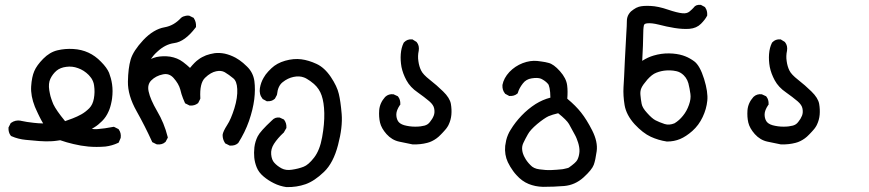

<svg xmlns="http://www.w3.org/2000/svg" viewBox="-20 -469 3540 782"><path d="M339.8 127.9Q309.1 125 279.3 117.7Q251.5 111.3 225.1 102.1Q218.8 103 212.4 104Q206.1 105 200 105.5Q193.8 106 187 106.4Q166 107.4 139.6 105.5Q114.3 103.5 85 100.6Q54.2 97.7 27.3 85.9L25.4 85L23.4 83Q18.6 76.7 16.4 68.8Q14.2 61 14.6 52.2V50.3L15.6 48.3L22.5 34.7L23.4 32.7L25.4 31.2Q42.5 19 64 22.5H64.5V22.9Q89.4 28.3 117.2 31.2Q126.5 32.2 136.5 33Q146.5 33.7 155.8 33.7Q151.9 27.3 148.2 20.5Q144.5 13.7 141.1 6.8Q137.7 0 134.5 -6.8Q131.3 -13.7 128.2 -20.5Q125 -27.3 122.1 -34.2Q104.5 -78.6 106.9 -117.2Q109.4 -155.8 119.6 -179.2Q129.4 -202.6 155.8 -229.5Q182.6 -256.8 214.4 -264.2Q245.1 -271.5 278.3 -269.5Q312 -267.6 340.1 -254.6Q368.2 -241.7 391.6 -217.3Q403.8 -205.1 411.9 -193.8Q419.9 -182.6 424.3 -172.4Q428.2 -162.1 431.4 -150.4Q434.6 -138.7 436.5 -125.5Q440.4 -98.6 436.5 -68.4Q436 -64.5 435.3 -60.3Q434.6 -56.2 433.6 -52Q432.6 -47.9 431.9 -44.2Q431.2 -40.5 429.9 -36.6Q428.7 -32.7 427.7 -29.3Q426.8 -25.9 425.3 -22.5Q423.8 -19 422.4 -15.6Q412.6 7.3 396 23.9Q388.2 31.7 380.1 38.3Q372.1 44.9 363.8 49.8Q359.4 52.7 354 55.7Q358.4 56.6 362.8 56.9Q367.2 57.1 371.3 57.1Q375.5 57.1 379.4 56.6Q392.1 55.7 407.5 53.5Q422.9 51.3 440.4 47.9L443.8 47.4L446.8 48.8L460.4 55.7L462.4 56.6L463.9 58.6Q474.1 72.8 471.7 91.8L471.2 93.3L470.7 94.7L464.8 108.4L463.4 111.8L460.4 113.3Q436.5 124.5 409.2 127.9Q372.1 130.9 339.8 127.9ZM275.9 13.2Q294.9 5.9 311.5 -3.4Q328.1 -12.7 343.8 -28.3Q357.9 -43 362.3 -67.4Q367.2 -93.8 363.3 -120.1Q362.8 -124.5 361.8 -128.4Q360.8 -132.3 359.4 -136Q357.9 -139.6 356.2 -143.3Q354.5 -147 352.1 -150.4Q349.6 -153.8 346.9 -157Q344.2 -160.2 341.3 -163.6Q321.8 -183.1 297.9 -191.4Q274.4 -200.2 250 -196.8Q225.6 -193.8 210.4 -181.2Q194.3 -167.5 185.1 -147.9Q176.3 -129.4 180.7 -101.1Q181.6 -95.2 182.9 -89.4Q184.1 -83.5 185.5 -77.6Q187 -71.8 189 -66.4Q190.9 -61 192.9 -55.4Q194.8 -49.8 197.3 -44.4Q209 -19.5 245.1 24.4Z M913.6 123 899.9 116.2 897.5 115.2 896 112.8Q886.7 98.6 886.7 81.1V80.6V80.1Q888.2 66.9 905.3 40Q913.1 28.3 920.4 11.2Q927.7 -5.9 934.6 -27.8Q948.2 -71.8 946.3 -106.4Q944.8 -138.7 929.7 -150.4Q912.6 -164.6 895.5 -174.8Q880.9 -183.1 860.4 -178.7Q855 -177.7 849.6 -175.5Q844.2 -173.3 838.6 -170.2Q833 -167 826.9 -162.4Q820.8 -157.7 814.9 -151.9Q792.5 -129.9 795.9 -69.8V-67.4L794.9 -64.9L788.1 -51.3L787.1 -49.3L785.2 -47.9Q772.5 -38.1 754.4 -39.1H752.4L750.5 -40L736.8 -46.9L733.9 -48.3L732.4 -51.8Q728.5 -60.1 725.3 -68.6Q722.2 -77.1 719.2 -85.9Q716.3 -94.7 714.4 -104Q708 -127.9 687 -151.4Q668.5 -171.9 643.1 -166Q628.9 -163.1 617.2 -157Q605.5 -150.9 596.2 -141.6Q579.1 -124.5 585.4 -96.2Q592.3 -64 619.6 -17.1Q648.9 32.2 662.6 87.4L663.6 91.3L662.1 94.2L655.3 106.9L654.3 108.9L652.8 109.9Q646.5 115.7 637.9 117.9Q629.4 120.1 620.1 119.1L618.2 118.7L616.7 118.2L603 111.3L600.1 109.9L598.6 106.4Q570.3 44.4 536.1 -16.6Q500 -80.6 501 -136.7Q502 -191.9 512.2 -226.6Q522.5 -261.7 563.5 -305.7Q605.5 -350.1 650.4 -357.9Q669.4 -361.3 685.8 -370.6Q702.1 -379.9 716.3 -395L716.8 -396L717.8 -396.5Q721.7 -399.9 726.8 -401.9Q731.9 -403.8 737.3 -404.8Q742.7 -405.8 748.5 -405.3H750.5L752.4 -404.3L766.1 -397.5L768.6 -396.5L770 -394Q779.3 -379.4 778.3 -361.8V-358.9L776.4 -356.4Q754.9 -328.1 733.2 -312.3Q711.4 -296.4 689.5 -293.5Q652.8 -288.6 621.1 -258.8Q612.8 -251.5 606.2 -243.9Q599.6 -236.3 594.7 -229Q606 -233.9 617.7 -236.8Q644 -242.2 672.9 -238.3Q687.5 -235.8 700.7 -230.5Q713.9 -225.1 725.6 -216.3Q741.7 -204.1 753.9 -192.4Q773.9 -216.8 787.6 -226.1Q794.9 -231.9 803 -236.1Q811 -240.2 819.3 -243.7Q835.4 -249.5 854 -252.4Q873.5 -254.9 895.5 -250.5Q917.5 -245.6 939.5 -233.9Q947.3 -229.5 954.8 -224.4Q962.4 -219.2 970.2 -212.6Q978 -206.1 985.8 -198.2Q1011.2 -173.8 1016.1 -138.7Q1020.5 -105.5 1015.6 -64.5Q1014.2 -53.7 1012.2 -43.2Q1010.3 -32.7 1007.6 -21.7Q1004.9 -10.7 1001.5 0.7Q998 12.2 994.1 23.9Q985.8 47.4 974.9 69.6Q963.9 91.8 950.7 112.8L949.7 113.8L948.7 114.7Q937 125 917.5 124H915.5Z M1146 293Q1132.8 291 1120.1 287.1Q1107.4 283.2 1095.7 277.3Q1072.8 266.1 1053.7 250Q1033.7 233.4 1025.4 212.4Q1017.6 192.9 1015.6 172.9Q1013.7 153.3 1016.1 130.9Q1019 107.4 1029.5 86.4Q1040 65.4 1087.4 21.5Q1100.1 7.3 1118.7 9.8L1120.1 10.3L1121.1 10.7L1133.8 16.6L1136.2 17.6L1137.7 19.5Q1147.5 33.2 1146.5 50.3V52.7L1145 54.7L1137.2 68.4L1136.7 69.8L1135.7 70.8Q1110.4 94.2 1095.7 117.2Q1082.5 138.2 1084.5 159.7Q1085.4 170.9 1088.6 179.4Q1091.8 188 1097.2 193.8Q1108.9 207 1127 216.8Q1144.5 226.1 1168.9 222.2Q1195.8 218.3 1216.8 210Q1226.1 206.5 1236.8 197.3Q1247.6 188 1259.3 172.9Q1282.7 142.6 1292 89.8Q1301.8 36.1 1300.8 -8.3Q1299.8 -51.8 1290 -80.1Q1280.8 -107.4 1258.8 -127Q1251 -133.8 1243.7 -138.9Q1236.3 -144 1229.7 -147.9Q1223.1 -151.9 1217.3 -153.8Q1199.2 -160.6 1175.8 -155.8Q1151.9 -150.9 1131.3 -134.3Q1111.8 -119.1 1108.4 -85L1107.9 -83L1107.4 -81.5L1100.6 -68.8L1099.6 -66.9L1098.1 -65.9Q1092.3 -60.5 1084.7 -58.3Q1077.1 -56.2 1068.8 -56.6H1066.4L1064.9 -57.6L1052.2 -64.5L1050.3 -65.4L1048.8 -67.4Q1034.7 -85 1038.6 -110.4Q1042.5 -133.3 1053.7 -152.3Q1057.1 -158.7 1062 -165.3Q1066.9 -171.9 1072.8 -178.2Q1078.6 -184.6 1085.4 -190.9Q1107.4 -211.9 1141.6 -221.7Q1176.3 -231.4 1207 -227.5Q1222.2 -225.6 1237.5 -220.9Q1252.9 -216.3 1268.6 -209Q1301.3 -194.3 1327.6 -155.3Q1353 -117.2 1359.9 -86.9Q1367.2 -57.1 1371.6 -4.9Q1376 48.8 1356.9 121.1Q1337.9 194.8 1299.3 231.4Q1261.2 268.1 1224.6 281.2Q1188 293.9 1147.5 293H1146.5Z M1660.2 119.1Q1632.8 113.3 1606 107.9Q1576.2 101.6 1554.2 77.1Q1533.2 53.2 1527.8 30.3Q1522.5 7.8 1524.4 -20Q1526.9 -49.8 1548.3 -73.7L1548.8 -74.2L1549.3 -74.7Q1563 -87.4 1582.5 -85L1584 -84.5L1585 -84L1597.7 -78.1L1600.1 -77.1L1601.6 -75.2Q1606.4 -69.3 1608.6 -61.5Q1610.8 -53.7 1610.4 -45.4V-42.5L1608.4 -40.5Q1594.7 -20 1594.2 -3.9Q1593.8 12.2 1601.1 24.4Q1604.5 29.8 1610.6 33.9Q1616.7 38.1 1626.5 41Q1637.2 43.9 1648.4 45.4Q1659.7 46.9 1671.4 46.9Q1683.1 46.9 1692.6 45.7Q1702.1 44.4 1709.5 42.5Q1716.3 40.5 1721.7 36.9Q1727.1 33.2 1731.4 27.3Q1741.2 15.6 1746.6 2Q1751.5 -10.7 1748.5 -26.4Q1746.1 -41.5 1728.5 -56.6Q1718.8 -64.9 1706.8 -74Q1694.8 -83 1681.2 -92.8Q1650.9 -113.3 1635.3 -142.1Q1620.6 -169.4 1615.2 -196.3Q1610.4 -223.1 1612.3 -249Q1614.3 -274.9 1624 -294.4L1625 -295.9L1626 -296.9Q1638.7 -310.1 1657.7 -308.6H1660.2L1662.1 -307.1L1674.8 -299.3L1676.3 -298.3L1677.2 -297.4Q1683.1 -290 1685.1 -281.2Q1687 -272.5 1685.5 -262.7Q1680.7 -240.7 1684.1 -219.7Q1687 -198.2 1695.3 -181.6Q1703.1 -165.5 1730 -144.5Q1759.3 -121.6 1784.7 -96.7Q1812 -70.3 1816.4 -45.9Q1820.3 -22.9 1818.4 -1.5Q1817.4 9.3 1814.7 19Q1812 28.8 1808.1 37.1Q1807.1 40 1805.4 42.7Q1803.7 45.4 1802 48.3Q1800.3 51.3 1797.9 54.2Q1795.4 57.1 1793 60.1Q1790.5 63 1787.6 66.2Q1784.7 69.3 1781.5 72.8Q1778.3 76.2 1774.9 79.6Q1766.6 88.4 1757.8 94.7Q1749 101.1 1739.5 105.7Q1730 110.4 1720.2 112.8Q1692.4 120.1 1661.6 119.1H1661.1Z M2191.4 292Q2175.3 291.5 2160.9 288.6Q2146.5 285.6 2133.3 280.3Q2105.5 269 2083.5 244.1Q2076.2 236.3 2070.1 227.8Q2064 219.2 2058.3 210Q2052.7 200.7 2048.3 191.4Q2034.2 161.1 2037.6 125Q2039.1 113.3 2041.7 102.1Q2044.4 90.8 2049.1 79.8Q2053.7 68.8 2060.1 59.1Q2078.1 29.3 2104.2 2Q2130.4 -25.4 2161.6 -45.4Q2175.8 -54.2 2190.9 -60.8Q2206.1 -67.4 2221.7 -71.3Q2221.7 -83.5 2220.7 -93.5Q2219.7 -103.5 2218.3 -110.4Q2216.8 -117.2 2215.1 -121.8Q2213.4 -126.5 2210.9 -128.4Q2208 -131.8 2204.6 -134.8Q2201.2 -137.7 2197.8 -140.1Q2194.3 -142.6 2190.9 -144.5Q2187.5 -146.5 2183.6 -148.4Q2169.9 -153.8 2145.5 -149.9Q2122.6 -146.5 2109.4 -128.9Q2094.7 -109.9 2089.4 -91.8L2088.4 -88.9L2085.9 -86.9Q2080.1 -82 2072.3 -79.8Q2064.5 -77.6 2056.2 -78.1H2053.7L2052.2 -79.1L2039.6 -85.9L2037.6 -86.9L2036.6 -88.4Q2025.4 -102.1 2026.4 -121.6V-122.6V-123Q2031.7 -150.9 2054.7 -175.8Q2077.6 -199.7 2108.9 -211.9Q2140.1 -223.6 2168.5 -220.7Q2177.2 -219.7 2185.3 -218.5Q2193.4 -217.3 2200.4 -216.1Q2207.5 -214.8 2213.9 -212.9Q2234.9 -208 2260.7 -179Q2286.6 -149.9 2290 -121.1Q2293 -97.2 2290.5 -66.9Q2324.7 -38.6 2346.7 -10.7Q2369.6 18.1 2392.1 62.5Q2415.5 108.9 2410.2 147Q2407.7 165 2404.8 178.7Q2401.9 192.4 2398.4 202.1Q2391.1 222.2 2356.9 253.4Q2322.3 284.7 2277.8 288.6Q2235.8 292 2191.4 292ZM2296.4 213.9Q2325.7 193.4 2331.1 182.6Q2337.4 170.9 2339.4 155.3Q2341.8 140.1 2336.9 120.1Q2335.9 115.7 2334.5 111.6Q2333 107.4 2331.5 103.3Q2330.1 99.1 2328.4 94.7Q2326.7 90.3 2324.5 85.9Q2322.3 81.5 2319.8 77.1Q2308.1 54.7 2297.4 36.1Q2288.1 20 2253.4 -7.8Q2230 -2.4 2213.9 4.4Q2205.6 8.3 2193.8 16.4Q2182.1 24.4 2168 36.1Q2139.6 60.1 2129.9 78.1Q2124.5 87.4 2119.9 96.4Q2115.2 105.5 2111.3 113.8Q2105 127.4 2106.9 142.1Q2107.4 145.5 2107.9 148.4Q2108.4 151.4 2109.4 154.5Q2110.4 157.7 2111.6 160.6Q2112.8 163.6 2114 166.5Q2115.2 169.4 2117.2 172.4Q2121.1 180.2 2126.7 187.7Q2132.3 195.3 2140.1 203.1Q2146.5 210.4 2155.8 214.8Q2165 219.2 2177.2 220.7Q2203.6 224.6 2225.6 223.6Q2236.8 223.1 2246.8 222.4Q2256.8 221.7 2265.6 220.7Q2268.1 220.7 2270.8 220.2Q2273.4 219.7 2276.1 219.2Q2278.8 218.8 2281.5 218Q2284.2 217.3 2286.6 216.8Q2289.1 216.3 2291.5 215.6Q2293.9 214.8 2296.4 213.9Z M2695.8 107.4Q2661.1 102.1 2630.4 87.9Q2598.6 73.2 2564.9 37.1Q2530.8 -0.5 2523.9 -41Q2517.6 -79.6 2519.5 -113.8Q2520.5 -130.4 2522 -157.2Q2523.4 -184.1 2524.9 -221.2Q2528.3 -295.4 2530.8 -331.1Q2533.2 -366.7 2533.2 -384.3Q2533.2 -391.6 2535.2 -398.4Q2537.1 -405.3 2540.8 -411.1Q2544.4 -417 2549.8 -422.4Q2555.2 -426.8 2560.3 -430.4Q2565.4 -434.1 2571 -437Q2576.7 -439.9 2582 -441.4Q2598.6 -446.3 2629.9 -444.8Q2661.1 -443.4 2700.7 -429.7Q2738.3 -417 2759.3 -415Q2768.6 -414.1 2775.6 -415.8Q2782.7 -417.5 2788.1 -421.9Q2793.9 -426.8 2798.3 -430.9Q2802.7 -435.1 2805.2 -438Q2813.5 -450.7 2832.5 -449.2H2835L2836.4 -448.2L2849.1 -441.4L2851.6 -439.9L2852.5 -438Q2861.3 -425.8 2860.4 -407.7V-405.8L2859.4 -403.8Q2851.6 -388.7 2835 -372.1Q2816.9 -354 2788.1 -351.6Q2761.2 -349.6 2727.5 -355Q2694.3 -360.4 2663.1 -368.7Q2633.8 -376 2616.2 -374Q2604 -373 2602.5 -365.7Q2599.6 -352.5 2599.6 -321.8Q2599.6 -293.5 2595.7 -221.2Q2607.9 -229 2619.1 -234.1Q2630.4 -239.3 2642.1 -242.7Q2673.3 -252 2705.1 -251.5Q2736.8 -251 2761.2 -243.2Q2766.1 -241.7 2771 -239.7Q2775.9 -237.8 2780.5 -235.6Q2785.2 -233.4 2789.8 -230.7Q2794.4 -228 2798.8 -225.3Q2803.2 -222.7 2807.6 -219.2Q2830.6 -202.1 2847.7 -147.5Q2864.3 -93.8 2860.8 -59.1Q2857.4 -24.9 2841.8 7.8Q2826.2 41 2799.8 64.5Q2787.1 75.7 2774.4 84Q2761.7 92.3 2750 97.2Q2725.6 107.4 2697.3 107.4H2696.8ZM2727.1 33.2Q2746.6 21.5 2761.7 2.4Q2777.3 -16.6 2786.1 -42Q2794.9 -66.4 2792 -86.4Q2789.1 -108.4 2783.7 -129.9Q2781.7 -136.2 2779.1 -142.1Q2776.4 -147.9 2772.7 -153.1Q2769 -158.2 2764.6 -162.6Q2751 -175.8 2734.4 -179.2Q2728 -180.7 2721.7 -181.4Q2715.3 -182.1 2708.5 -182.4Q2701.7 -182.6 2694.3 -182.1Q2672.9 -180.7 2653.3 -172.9Q2644 -169.4 2635 -162.4Q2626 -155.3 2616.7 -145Q2598.1 -123.5 2592.3 -110.4Q2586.9 -98.1 2588.4 -82.5Q2589.8 -64.9 2593.3 -46.4Q2596.2 -29.8 2615.7 -8.8Q2635.7 13.7 2649.9 21Q2665 28.8 2687 36.1Q2696.8 39.1 2706.5 38.3Q2716.3 37.6 2727.1 33.2Z M3160.2 119.1Q3132.8 113.3 3106 107.9Q3076.2 101.6 3054.2 77.1Q3033.2 53.2 3027.8 30.3Q3022.5 7.8 3024.4 -20Q3026.9 -49.8 3048.3 -73.7L3048.8 -74.2L3049.3 -74.7Q3063 -87.4 3082.5 -85L3084 -84.5L3085 -84L3097.7 -78.1L3100.1 -77.1L3101.6 -75.2Q3106.4 -69.3 3108.6 -61.5Q3110.8 -53.7 3110.4 -45.4V-42.5L3108.4 -40.5Q3094.7 -20 3094.2 -3.9Q3093.8 12.2 3101.1 24.4Q3104.5 29.8 3110.6 33.9Q3116.7 38.1 3126.5 41Q3137.2 43.9 3148.4 45.4Q3159.7 46.9 3171.4 46.9Q3183.1 46.9 3192.6 45.7Q3202.1 44.4 3209.5 42.5Q3216.3 40.5 3221.7 36.9Q3227.1 33.2 3231.4 27.3Q3241.2 15.6 3246.6 2Q3251.5 -10.7 3248.5 -26.4Q3246.1 -41.5 3228.5 -56.6Q3218.8 -64.9 3206.8 -74Q3194.8 -83 3181.2 -92.8Q3150.9 -113.3 3135.3 -142.1Q3120.6 -169.4 3115.2 -196.3Q3110.4 -223.1 3112.3 -249Q3114.3 -274.9 3124 -294.4L3125 -295.9L3126 -296.9Q3138.7 -310.1 3157.7 -308.6H3160.2L3162.1 -307.1L3174.8 -299.3L3176.3 -298.3L3177.2 -297.4Q3183.1 -290 3185.1 -281.2Q3187 -272.5 3185.5 -262.7Q3180.7 -240.7 3184.1 -219.7Q3187 -198.2 3195.3 -181.6Q3203.1 -165.5 3230 -144.5Q3259.3 -121.6 3284.7 -96.7Q3312 -70.3 3316.4 -45.9Q3320.3 -22.9 3318.4 -1.5Q3317.4 9.3 3314.7 19Q3312 28.8 3308.1 37.1Q3307.1 40 3305.4 42.7Q3303.7 45.4 3302 48.3Q3300.3 51.3 3297.9 54.2Q3295.4 57.1 3293 60.1Q3290.5 63 3287.6 66.2Q3284.7 69.3 3281.5 72.8Q3278.3 76.2 3274.9 79.6Q3266.6 88.4 3257.8 94.7Q3249 101.1 3239.5 105.7Q3230 110.4 3220.2 112.8Q3192.4 120.1 3161.6 119.1H3161.1Z"/></svg>

Font: NaikaiFont
Style: Bold
Weight: 700
Version: Version 1.89